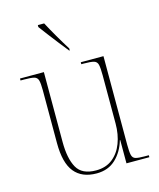

<svg xmlns="http://www.w3.org/2000/svg" viewBox="-116 -848 777 940"><g transform="rotate(-15 273.0 -378.0)"><path d="M257 10Q183 10 145 -36.5Q107 -83 107 -184V-452Q107 -487 102.5 -502.5Q98 -518 82.5 -522Q67 -526 32 -526H14V-536H135V-182Q135 -98 161 -51.5Q187 -5 258 -5Q308 -5 341.5 -31.5Q375 -58 392 -102.5Q409 -147 409 -202V-446Q409 -484 405 -500.5Q401 -517 385.5 -521.5Q370 -526 334 -526H322V-536H437V-87Q437 -51 441 -34.5Q445 -18 459.5 -14Q474 -10 505 -10H526V0H410V-118H408Q392 -62 354 -26Q316 10 257 10ZM282 -606Q264 -629 241.5 -657Q219 -685 199 -712Q179 -739 166 -756V-766H198Q216 -732 239.5 -691.5Q263 -651 285 -616V-606Z"/></g></svg>

Font: Noto Serif Display SemiCondensed Thin
Style: Regular
Weight: 100
Width: 4
Designer: Monotype Design Team
Foundry: Monotype Imaging Inc.
Version: Version 2.009